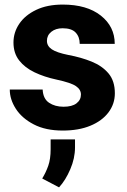

<svg xmlns="http://www.w3.org/2000/svg" viewBox="-20 -558 553 835"><path d="M332 -147Q332 -168.5 310.5 -183.3Q289.1 -198.2 225.6 -211.9Q172.9 -223.1 130.4 -243.4Q87.9 -263.7 63.2 -295.4Q38.6 -327.1 38.6 -373Q38.6 -417.5 64 -454.8Q89.4 -492.2 137.5 -515.1Q185.5 -538.1 252.9 -538.1Q357.9 -538.1 418.5 -490.2Q479 -442.4 479 -367.2H326.7Q326.7 -397.5 309.1 -416.3Q291.5 -435.1 252.4 -435.1Q222.2 -435.1 203.1 -419.7Q184.1 -404.3 184.1 -380.4Q184.1 -357.9 205.3 -343.5Q226.6 -329.1 277.8 -318.8Q333 -308.6 378.7 -290Q424.3 -271.5 451.9 -238.8Q479.5 -206.1 479.5 -152.3Q479.5 -106 451.7 -69.1Q423.8 -32.2 373 -11.2Q322.3 9.8 252.9 9.8Q178.2 9.8 126.7 -17.1Q75.2 -43.9 48.8 -85Q22.5 -126 22.5 -168.5H165.5Q167.5 -128.4 193.4 -111.1Q219.2 -93.8 256.3 -93.8Q293.5 -93.8 312.7 -108.6Q332 -123.5 332 -147ZM306.2 48.3V83Q306.2 130.4 285.6 178.2Q265.1 226.1 236.8 256.8L163.6 218.3Q179.7 191.9 189.9 162.8Q200.2 133.8 200.2 90.8V48.3Z"/></svg>

Font: Vazirmatn RD ExtraBold
Style: Regular
Weight: 800
Designer: Saber Rastikerdar
Foundry: Saber Rastikerdar
Version: Version 32.102